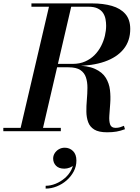

<svg xmlns="http://www.w3.org/2000/svg" viewBox="-58 -770 824 1127"><path d="M58.5 0 234 -750H364.5L190 0ZM-38.5 0V-19.5H299V0ZM570.5 6.5Q521.5 6.5 495.5 -9.5Q469.5 -25.5 459.5 -53Q449.5 -80.5 449 -114.2Q448.5 -148 451.8 -184.2Q455 -220.5 455.2 -254.2Q455.5 -288 446.5 -315.5Q437.5 -343 413.5 -359Q389.5 -375 343.5 -375H249.5V-385.5H378.5Q455.5 -385.5 499.2 -365.8Q543 -346 563 -313.2Q583 -280.5 587.5 -241.5Q592 -202.5 589 -163.5Q586 -124.5 583.8 -91.8Q581.5 -59 588.5 -39.2Q595.5 -19.5 620.5 -19.5Q635 -19.5 646.5 -23Q658 -26.5 669.5 -31.5L675.5 -11.5Q648.5 -1.5 625.2 2.5Q602 6.5 570.5 6.5ZM249.5 -383V-395H368Q409.5 -395 441.8 -409.2Q474 -423.5 497.2 -447Q520.5 -470.5 535.5 -500Q550.5 -529.5 557.8 -560.2Q565 -591 565 -619Q565 -637.5 561.5 -657Q558 -676.5 547.5 -693Q537 -709.5 516.2 -720Q495.5 -730.5 461.5 -730.5H126.5V-750H482.5Q548 -750 598.5 -735.5Q649 -721 677.8 -688Q706.5 -655 706.5 -600Q706.5 -530 667.5 -481.8Q628.5 -433.5 556 -408.2Q483.5 -383 383 -383ZM210 337V320.5Q239 320.5 268.5 308.5Q298 296.5 322.5 275.5Q347 254.5 361 226.5Q375 198.5 373.5 166.5H389.5Q389.5 183.5 378.5 195.5Q367.5 207.5 351.5 213.8Q335.5 220 319.5 220Q287.5 220 270.8 202.8Q254 185.5 254 160.5Q254 144 263 129.5Q272 115 287.5 106Q303 97 322 97Q350.5 97 370.5 116.5Q390.5 136 390.5 172.5Q390.5 206.5 374.8 236.2Q359 266 333 288.8Q307 311.5 275 324.2Q243 337 210 337Z"/></svg>

Font: Bodoni Moda 11pt SemiBold
Style: Italic
Weight: 600
Italic angle: -13°
Designer: Owen Earl
Foundry: indestructible type
Version: Version 2.004